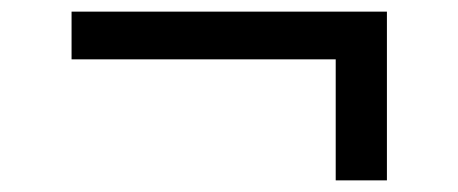

<svg xmlns="http://www.w3.org/2000/svg" viewBox="-20 -449 788 330"><path d="M557 -139V-347H103V-429H645V-139Z"/></svg>

Font: Nunito Sans 7pt Expanded SemiBold
Style: Regular
Weight: 600
Width: 7
Designer: Vernon Adams
Foundry: Vernon Adams
Version: Version 3.101;gftools[0.9.27]